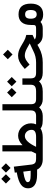

<svg xmlns="http://www.w3.org/2000/svg" viewBox="1172 -1882 717 3102"><g transform="rotate(-90 1531.0 -331.5)"><path d="M293 -594.7 367.7 -519.5 442.9 -594.7 367.7 -669.9ZM116.2 -594.7 191.4 -519.5 266.1 -594.7 191.4 -669.9ZM529.8 0C538.1 0 542 -17.1 542 -51.8V-57.1C542 -90.8 538.1 -107.4 529.8 -107.4H512.7C485.4 -107.4 464.8 -112.3 451.2 -122.6C437.5 -132.3 428.2 -150.9 423.3 -177.7L390.1 -457L388.7 -467.3L378.9 -465.8L301.8 -453.6L292.5 -452.1L293.5 -442.9L296.4 -419.4L273.9 -415.5C196.8 -401.4 138.2 -380.4 98.6 -352.1C59.1 -323.7 39.1 -285.6 39.1 -237.8C39.1 -215.8 43 -196.3 50.8 -179.2C58.6 -162.1 70.8 -146.5 87.9 -133.3C105 -119.6 127.9 -109.4 157.2 -102.1C186 -94.7 220.7 -91.3 260.3 -91.3H341.3C355.5 -61.5 377.4 -38.6 406.2 -23.4C435.1 -7.8 468.8 0 507.3 0ZM322.8 -195.3H252.9C210.9 -195.3 181.6 -199.2 164.6 -206.5C147.5 -213.9 138.7 -226.6 138.7 -244.1C138.7 -259.3 152.3 -272.5 179.7 -284.2C206.5 -295.4 243.7 -304.7 290 -311.5L308.6 -314Z M1157.7 0C1166 0 1169.9 -17.1 1169.9 -51.8V-57.1C1169.9 -90.8 1166 -107.4 1157.7 -107.4H1072.3C1083.5 -131.8 1088.9 -159.2 1088.9 -189C1088.9 -246.1 1069.3 -295.4 1030.8 -336.4C991.7 -377.4 944.3 -397.9 888.7 -397.9C834.5 -397.9 783.7 -374 735.8 -326.7V-642.1V-651.9H726.1H645H635.3V-642.1V-181.2C615.7 -142.6 604 -117.7 599.6 -107.4H524.9C516.6 -107.4 512.7 -90.8 512.7 -57.1V-51.8C512.7 -17.1 516.6 0 524.9 0H860.8C920.9 0 969.2 -11.7 1006.8 -35.6C1017.1 -26.4 1028.8 -19.5 1043 -14.2C1056.6 -8.8 1071.8 -5.4 1087.9 -3.4C1104 -1 1122.6 0 1143.6 0ZM883.3 -289.1C911.1 -289.1 934.6 -278.8 954.6 -257.8C974.1 -236.8 983.9 -210.4 983.9 -179.2C983.9 -131.3 946.3 -107.4 870.6 -107.4H709.5C766.6 -228.5 824.2 -289.1 883.3 -289.1Z M1489.7 0C1498 0 1502 -17.1 1502 -51.8V-57.1C1502 -90.8 1498 -107.4 1489.7 -107.4H1481.9C1450.2 -107.4 1428.7 -113.8 1416.5 -126.5C1404.3 -139.2 1397.9 -160.2 1397.9 -189V-641.6V-651.4H1388.2H1307.1H1297.4V-641.6V-189C1297.4 -161.1 1290 -140.6 1275.9 -127.4C1261.7 -114.3 1238.8 -107.4 1208 -107.4H1152.8C1144.5 -107.4 1140.6 -90.8 1140.6 -57.1V-51.8C1140.6 -17.1 1144.5 0 1152.8 0H1209C1235.8 0 1261.2 -4.9 1285.2 -14.6C1309.1 -23.9 1329.6 -38.6 1346.2 -58.1C1379.4 -19.5 1422.9 0 1477.1 0Z M1687.5 -500.5 1762.2 -425.3 1837.4 -500.5 1762.2 -575.7ZM1510.7 -500.5 1585.9 -425.3 1660.6 -500.5 1585.9 -575.7ZM1917.5 0C1925.8 0 1929.7 -17.1 1929.7 -51.8V-57.1C1929.7 -90.8 1925.8 -107.4 1917.5 -107.4H1906.7C1872.6 -107.4 1848.6 -114.3 1835.4 -127.4C1822.3 -140.6 1815.4 -162.6 1815.4 -192.9V-318.8V-328.6H1805.7H1722.2H1712.4V-318.8V-192.9C1712.4 -163.1 1704.1 -141.6 1688 -127.9C1671.4 -114.3 1643.6 -107.4 1604.5 -107.4H1484.4C1476.1 -107.4 1472.2 -90.8 1472.2 -57.1V-51.8C1472.2 -17.1 1476.1 0 1484.4 0H1602.1C1640.6 0 1672.9 -4.9 1699.7 -14.6C1726.1 -24.4 1748 -39.6 1766.1 -60.1C1781.2 -39.6 1799.8 -24.4 1822.8 -14.6C1845.7 -4.9 1873.5 0 1907.2 0Z M2124.5 -564.5 2201.2 -487.8 2277.8 -564.5 2201.2 -641.1ZM2576.2 0C2584.5 0 2588.4 -17.1 2588.4 -51.8V-57.1C2588.4 -90.8 2584.5 -107.4 2576.2 -107.4H2517.1C2487.3 -107.4 2462.4 -114.7 2443.4 -129.4L2511.2 -161.6L2516.6 -164.1V-170.4V-258.3V-266.1L2508.8 -268.1C2478.5 -274.4 2448.7 -285.6 2418.9 -302.7L2326.7 -356C2277.8 -384.3 2229.5 -398.4 2182.1 -398.4C2150.9 -398.4 2121.6 -392.1 2093.8 -379.9C2065.9 -367.2 2036.1 -347.7 2005.4 -321.8L1975.6 -296.4L1967.8 -290L1974.6 -282.7L2030.8 -219.7L2037.1 -212.9L2044.4 -218.3L2078.6 -246.1C2091.8 -256.3 2104 -264.6 2114.7 -271C2125 -276.9 2136.2 -281.2 2147.9 -284.7C2159.2 -288.1 2171.9 -289.6 2185.1 -289.6C2219.7 -289.6 2257.3 -278.3 2297.9 -255.9L2380.4 -210L2255.4 -151.4C2199.7 -122.1 2138.2 -107.4 2071.3 -107.4H1912.6C1904.3 -107.4 1900.4 -90.8 1900.4 -57.1V-51.8C1900.4 -17.1 1904.3 0 1912.6 0H2072.3C2157.7 0 2235.8 -19.5 2307.6 -58.6L2357.4 -85.9C2375.5 -58.6 2397 -37.6 2422.4 -22.5C2447.8 -7.3 2480 0 2518.6 0Z M2571.3 -107.4C2563 -107.4 2559.1 -90.8 2559.1 -57.1V-51.8C2559.1 -17.1 2563 0 2571.3 0H2621.1C2667 0 2702.1 -12.2 2726.6 -36.1C2742.7 -21.5 2760.3 -10.7 2779.3 -3.9C2798.3 3.4 2821.8 6.8 2848.6 6.8C2904.8 6.8 2948.2 -10.3 2978 -44.9C3007.8 -79.6 3022.9 -128.4 3022.9 -191.9C3022.9 -324.7 2964.8 -391.1 2848.6 -391.1C2793.9 -391.1 2752 -374.5 2722.7 -340.8C2692.9 -307.1 2678.2 -257.8 2678.2 -192.9C2678.2 -164.1 2677.7 -145.5 2676.8 -137.2C2675.3 -127 2670.9 -119.6 2663.1 -114.7C2655.3 -109.9 2641.1 -107.4 2620.1 -107.4ZM2849.6 -97.7C2802.7 -97.7 2779.3 -129.9 2779.3 -193.8C2779.3 -225.6 2785.2 -249 2796.4 -263.2C2807.6 -277.3 2825.2 -284.7 2849.1 -284.7C2873.5 -284.7 2891.6 -277.3 2902.8 -263.2C2914.1 -249 2919.9 -225.6 2919.9 -193.8C2919.9 -129.9 2896.5 -97.7 2849.6 -97.7Z"/></g></svg>

Font: Shabnam FD Medium
Style: Regular
Weight: 500
Foundry: DejaVu fonts team - Redesigned by Saber Rastikerdar - Based on Vazir font
Version: Version 5.00;October 20, 2019;FontCreator 12.0.0.2547 64-bit